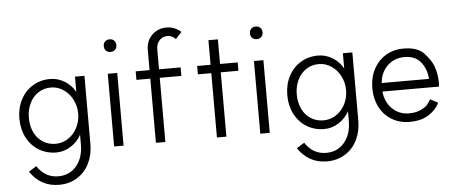

<svg xmlns="http://www.w3.org/2000/svg" viewBox="-57 -861 2892 1213"><g transform="rotate(-5 1389.0 -254.5)"><path d="M431 -227Q431 -274 410 -315.5Q389 -357 352.5 -381.5Q316 -406 273 -406Q228 -406 193 -383Q158 -360 138 -319Q118 -278 118 -227Q118 -175 137.5 -134.5Q157 -94 192.5 -71.5Q228 -49 273 -49Q316 -49 352.5 -73Q389 -97 410 -138Q431 -179 431 -227ZM272 211Q157 211 89 112L138 81Q188 157 272 157Q344 157 387.5 104.5Q431 52 431 -30V-93Q408 -49 364.5 -21.5Q321 6 273 6Q211 6 162 -24Q113 -54 85.5 -107Q58 -160 58 -227Q58 -294 85.5 -347Q113 -400 162 -430Q211 -460 273 -460Q322 -460 365 -433.5Q408 -407 431 -364V-461H491V-28Q491 40 464 94.5Q437 149 387 180Q337 211 272 211Z M699 -461V0H639V-461ZM709 -637Q709 -619 698 -608Q687 -597 669 -597Q651 -597 640 -608Q629 -619 629 -637Q629 -655 640 -666Q651 -677 669 -677Q687 -677 698 -666Q709 -655 709 -637Z M904 0V-407H816V-461H904V-588Q904 -646 941 -683Q978 -720 1036 -720Q1061 -720 1084.5 -710Q1108 -700 1126 -684L1087 -642Q1063 -666 1036 -666Q1004 -666 984 -644Q964 -622 964 -588V-461H1101V-407H964V0Z M1291 -408H1206V-461H1291V-617H1351V-461H1463V-408H1351V0H1291Z M1626 -461V0H1566V-461ZM1636 -637Q1636 -619 1625 -608Q1614 -597 1596 -597Q1578 -597 1567 -608Q1556 -619 1556 -637Q1556 -655 1567 -666Q1578 -677 1596 -677Q1614 -677 1625 -666Q1636 -655 1636 -637Z M2130 -227Q2130 -274 2109 -315.5Q2088 -357 2051.5 -381.5Q2015 -406 1972 -406Q1927 -406 1892 -383Q1857 -360 1837 -319Q1817 -278 1817 -227Q1817 -175 1836.5 -134.5Q1856 -94 1891.5 -71.5Q1927 -49 1972 -49Q2015 -49 2051.5 -73Q2088 -97 2109 -138Q2130 -179 2130 -227ZM1971 211Q1856 211 1788 112L1837 81Q1887 157 1971 157Q2043 157 2086.5 104.5Q2130 52 2130 -30V-93Q2107 -49 2063.5 -21.5Q2020 6 1972 6Q1910 6 1861 -24Q1812 -54 1784.5 -107Q1757 -160 1757 -227Q1757 -294 1784.5 -347Q1812 -400 1861 -430Q1910 -460 1972 -460Q2021 -460 2064 -433.5Q2107 -407 2130 -364V-461H2190V-28Q2190 40 2163 94.5Q2136 149 2086 180Q2036 211 1971 211Z M2296 -224Q2296 -291 2323.5 -344Q2351 -397 2400.5 -427Q2450 -457 2513 -457Q2602 -457 2642.5 -413.5Q2683 -370 2699 -331Q2710 -302 2714 -273Q2718 -244 2718 -224Q2718 -204 2717 -198H2358Q2364 -131 2407.5 -88.5Q2451 -46 2513 -46Q2560 -46 2590.5 -61.5Q2621 -77 2631 -89.5Q2641 -102 2654 -123L2702 -97Q2682 -53 2634 -22.5Q2586 8 2513 8Q2450 8 2400.5 -21.5Q2351 -51 2323.5 -104Q2296 -157 2296 -224ZM2515 -403Q2451 -403 2407.5 -361.5Q2364 -320 2358 -252H2658Q2653 -317 2617.5 -360Q2582 -403 2515 -403Z"/></g></svg>

Font: SUITE Light
Style: Regular
Weight: 300
Designer: Sun
Foundry: Sun
Version: Version 2.040